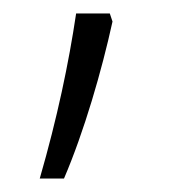

<svg xmlns="http://www.w3.org/2000/svg" viewBox="-20 -136 251 285"><path d="M147 -104 143 -116H93C82 -42 65 39 39 129H75C105 59 131 -31 147 -104Z"/></svg>

Font: Noto Sans Syriac Extralight
Style: Regular
Weight: 200
Designer: Patrick Giasson and the Monotype Design Team
Foundry: Monotype Imaging Inc.
Version: Version 3.000